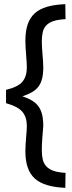

<svg xmlns="http://www.w3.org/2000/svg" viewBox="-20 -775 347 923"><path d="M188 -170Q186 -144 183.5 -112.5Q181 -81 181 -54Q181 -28 185.5 -8.5Q190 11 203 25Q216 39 238 46.5Q260 54 295 56L294 128Q192 124 147 83Q102 42 102 -47Q102 -62 103 -79Q104 -96 105.5 -113Q107 -130 108 -145Q109 -160 109 -169Q109 -212 87.5 -237.5Q66 -263 9 -279V-343Q67 -357 88 -382.5Q109 -408 109 -451Q109 -461 108 -477.5Q107 -494 105.5 -512Q104 -530 103 -547.5Q102 -565 102 -579Q102 -625 113 -657.5Q124 -690 147 -711Q170 -732 206.5 -742.5Q243 -753 294 -755L295 -683Q260 -681 238 -674Q216 -667 203 -653.5Q190 -640 185.5 -620.5Q181 -601 181 -575Q181 -563 182 -546Q183 -529 184.5 -512Q186 -495 187 -479Q188 -463 188 -452Q188 -420 182.5 -397.5Q177 -375 165 -359Q153 -343 134 -332Q115 -321 88 -312Q115 -303 134 -291.5Q153 -280 165 -263.5Q177 -247 182.5 -224Q188 -201 188 -170Z"/></svg>

Font: Panefresco 400wt
Style: Regular
Weight: 400
Foundry: Campivisivi & Chank Co
Version: Version 1.002